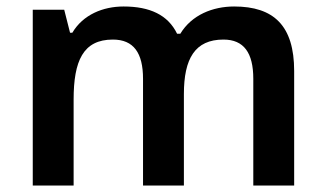

<svg xmlns="http://www.w3.org/2000/svg" viewBox="-20 -572 1004 592"><path d="M702 -552C636 -552 571 -526 536 -468H526C498 -526 442 -552 361 -552C298 -552 236 -527 203 -471H196L178 -542H81V0H207V-265C207 -384 236 -450 328 -450C392 -450 421 -409 421 -329V0H547V-282C547 -391 581 -450 669 -450C732 -450 761 -409 761 -329V0H887V-353C887 -493 824 -552 702 -552Z"/></svg>

Font: Noto Sans Tai Tham SemiBold
Style: Regular
Weight: 600
Designer: Monotype Design Team 2013. Revised by David WIlliams 2020
Foundry: Monotype Imaging Inc.
Version: Version 2.002